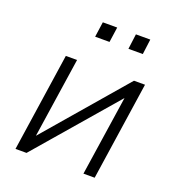

<svg xmlns="http://www.w3.org/2000/svg" viewBox="-130 -813 836 916"><g transform="rotate(20 288.5 -355.0)"><path d="M51 0 125 -499H182L118 -71H103L471 -499H527L453 0H396L460 -427H475L107 0ZM394 -633 404 -710H477L467 -633ZM225 -633 236 -710H309L298 -633Z"/></g></svg>

Font: Nunitoga
Style: Light Italic
Weight: 300
Italic angle: -9°
Designer: Vernon Adams
Foundry: Vernon Adams
Version: Version 1.0